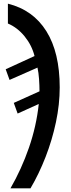

<svg xmlns="http://www.w3.org/2000/svg" viewBox="-20 -785 386 1045"><path d="M37 240Q97 136 137.5 19Q178 -98 191 -219L76 -167L55 -225L195 -288Q195 -320 192.5 -355Q190 -390 184 -417L32 -350L11 -408L168 -480Q153 -539 114 -587Q75 -635 23 -657V-765Q160 -731 232.5 -615Q305 -499 305 -309Q305 -217 284.5 -120Q264 -23 228 69.5Q192 162 146 240Z"/></svg>

Font: Noto Sans ExtraCondensed SemiBold
Style: Italic
Weight: 600
Width: 2
Italic angle: -12°
Designer: Monotype Design Team
Foundry: Monotype Imaging Inc.
Version: Version 2.013; ttfautohint (v1.8.4.7-5d5b)